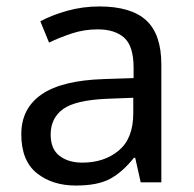

<svg xmlns="http://www.w3.org/2000/svg" viewBox="-20 -565 601 595"><path d="M288 -545Q386 -545 433 -502Q480 -459 480 -365V0H416L399 -76H395Q360 -32 321.5 -11Q283 10 215 10Q142 10 94 -28.5Q46 -67 46 -149Q46 -229 109 -272.5Q172 -316 303 -320L394 -323V-355Q394 -422 365 -448Q336 -474 283 -474Q241 -474 203 -461.5Q165 -449 132 -433L105 -499Q140 -518 188 -531.5Q236 -545 288 -545ZM314 -259Q214 -255 175.5 -227Q137 -199 137 -148Q137 -103 164.5 -82Q192 -61 235 -61Q303 -61 348 -98.5Q393 -136 393 -214V-262Z"/></svg>

Font: Noto Sans Old Hungarian
Style: Regular
Weight: 400
Designer: Monotype Design Team
Foundry: Monotype Imaging Inc.
Version: Version 2.005; ttfautohint (v1.8.4.7-5d5b)